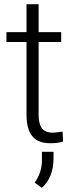

<svg xmlns="http://www.w3.org/2000/svg" viewBox="-20 -684 361 930"><path d="M167 -663.6V-528.3H276.4V-480.5H167V-128.4Q167 -84.5 182.9 -63Q198.7 -41.5 235.8 -41.5Q250.5 -41.5 283.2 -46.4L285.6 1.5Q262.7 9.8 223.1 9.8Q163.1 9.8 135.7 -25.1Q108.4 -60.1 108.4 -127.9V-480.5H11.2V-528.3H108.4V-663.6ZM182.6 226.1 147.9 200.7Q181.6 152.8 183.1 98.1V51.3H239.3V82Q239.3 175.3 182.6 226.1Z"/></svg>

Font: Roboto-Light
Style: Regular
Weight: 300
Designer: Google
Version: Version 2.137; 2017